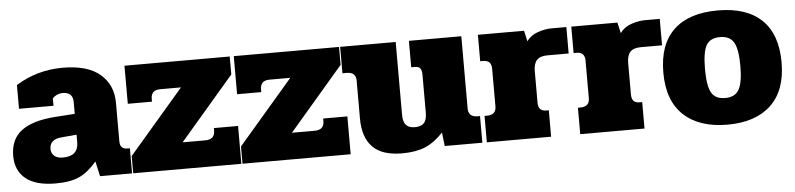

<svg xmlns="http://www.w3.org/2000/svg" viewBox="-37 -667 3536 854"><g transform="rotate(-5 1730.5 -239.5)"><path d="M5 -123Q5 -198 55.5 -235.5Q106 -273 206 -280L294 -286V-339Q294 -383 248 -383Q222 -383 203 -363V-330H49V-436Q144 -495 258 -495Q369 -495 425 -447Q481 -399 481 -319V-147Q481 -112 513 -112H525V0H382L367 -67Q329 -22 289 -3.5Q249 15 183 15Q94 15 49.5 -21.5Q5 -58 5 -123ZM294 -159V-193L227 -187Q173 -183 173 -140Q173 -120 186.5 -108.5Q200 -97 225 -97Q294 -97 294 -159Z M530 -77 775 -362H682Q641 -362 641 -322V-310H533V-480H1003V-400L761 -118H863Q905 -118 905 -158V-169H1013V0H530Z M1018 -77 1263 -362H1170Q1129 -362 1129 -322V-310H1021V-480H1491V-400L1249 -118H1351Q1393 -118 1393 -158V-169H1501V0H1018Z M1556 -154V-324Q1556 -362 1515 -362H1496V-480H1744V-155Q1744 -123 1757 -109Q1770 -95 1796 -95Q1824 -95 1837 -109Q1850 -123 1850 -155V-324Q1850 -343 1843.5 -352.5Q1837 -362 1819 -362H1803V-480H2037V-157Q2037 -119 2079 -119H2089V0H1921L1914 -61Q1875 -19 1833 -1.5Q1791 16 1730 16Q1640 16 1598 -27.5Q1556 -71 1556 -154Z M2109 -118H2120Q2161 -118 2161 -156V-324Q2161 -342 2152.5 -352Q2144 -362 2123 -362H2111V-480H2317L2328 -432Q2345 -457 2377.5 -468.5Q2410 -480 2441 -480H2506V-362H2412Q2378 -362 2363.5 -346Q2349 -330 2349 -296V-156Q2349 -137 2357.5 -127.5Q2366 -118 2386 -118H2396V0H2109Z M2526 -118H2537Q2578 -118 2578 -156V-324Q2578 -342 2569.5 -352Q2561 -362 2540 -362H2528V-480H2734L2745 -432Q2762 -457 2794.5 -468.5Q2827 -480 2858 -480H2923V-362H2829Q2795 -362 2780.5 -346Q2766 -330 2766 -296V-156Q2766 -137 2774.5 -127.5Q2783 -118 2803 -118H2813V0H2526Z M2918 -240Q2918 -366 2986 -430.5Q3054 -495 3183 -495Q3311 -495 3378.5 -430.5Q3446 -366 3446 -240Q3446 -115 3377 -50Q3308 15 3183 15Q3057 15 2987.5 -50Q2918 -115 2918 -240ZM3262 -240Q3262 -314 3244.5 -345Q3227 -376 3183 -376Q3138 -376 3121 -345.5Q3104 -315 3104 -240Q3104 -166 3121 -135Q3138 -104 3183 -104Q3227 -104 3244.5 -135.5Q3262 -167 3262 -240Z"/></g></svg>

Font: Pridi
Style: Bold
Weight: 700
Designer: Katatrad Team
Foundry: CadsonDemak
Version: Version 1.001